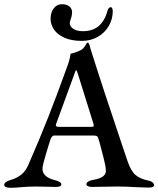

<svg xmlns="http://www.w3.org/2000/svg" viewBox="-23 -886 751 911"><path d="M-3 -9Q-3 -23 27 -32Q56 -40 77.5 -57Q99 -74 112 -105Q164 -224 204.5 -326.5Q245 -429 294 -565Q308 -601 312 -631Q341 -638 360 -648Q372 -654 379.5 -666.5Q387 -679 389 -682Q395 -686 398 -680Q401 -675 403 -668Q405 -661 406 -656Q466 -465 563 -178L583 -119Q599 -73 621 -55Q643 -37 678 -30Q693 -27 700.5 -21Q708 -15 708 -7Q708 4 682 4L620 2Q577 -1 535 -1L467 0Q447 1 414 1Q402 1 394.5 -2.5Q387 -6 387 -12Q387 -19 395.5 -24.5Q404 -30 417 -32Q452 -38 467 -50Q482 -62 479 -82Q478 -100 468.5 -136.5Q459 -173 450 -208Q448 -213 443 -231Q441 -238 436 -240.5Q431 -243 419 -243H234Q224 -243 217 -226Q207 -196 194 -151.5Q181 -107 179 -93Q173 -47 238 -31Q268 -24 268 -11Q268 1 241 1Q216 1 201 0L144 -1Q129 -1 109 0Q89 1 79 2Q51 5 25 5Q13 5 5 1.5Q-3 -2 -3 -9ZM408 -284Q414 -284 418 -285Q422 -286 422 -289Q422 -290 420 -300L346 -537Q341 -553 338 -553Q336 -553 331 -538L244 -300L242 -292Q242 -287 247 -285.5Q252 -284 262 -284ZM217 -796Q217 -827 232 -846.5Q247 -866 271 -866Q293 -866 306 -855.5Q319 -845 319 -828Q319 -814 314 -799Q308 -783 308 -776Q308 -761 324.5 -749.5Q341 -738 371 -738Q461 -738 487 -835Q489 -843 493.5 -847.5Q498 -852 502 -852Q507 -852 509.5 -846.5Q512 -841 512 -833Q512 -795 493 -762.5Q474 -730 440.5 -711Q407 -692 366 -692Q315 -692 281.5 -707.5Q248 -723 232.5 -747Q217 -771 217 -796Z"/></svg>

Font: EB Garamond Medium
Style: Regular
Weight: 500
Designer: Georg Duffner and Octavio Pardo
Foundry: Georg Duffner
Version: Version 1.000